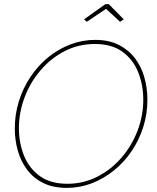

<svg xmlns="http://www.w3.org/2000/svg" viewBox="-20 -909 766 934"><path d="M305 5Q238 5 190 -19Q142 -43 111.5 -84Q81 -125 66.5 -176.5Q52 -228 52 -284Q52 -353 72 -417Q92 -481 128.5 -535.5Q165 -590 214 -630Q263 -670 321.5 -692.5Q380 -715 443 -715Q510 -715 558 -690.5Q606 -666 637 -625Q668 -584 682.5 -532Q697 -480 697 -424Q697 -355 677 -291.5Q657 -228 620.5 -174Q584 -120 534.5 -80Q485 -40 427 -17.5Q369 5 305 5ZM308 -15Q386 -15 453.5 -49.5Q521 -84 571 -142Q621 -200 649 -273Q677 -346 677 -424Q677 -495 652.5 -557Q628 -619 576 -657Q524 -695 441 -695Q363 -695 296 -661Q229 -627 178.5 -568.5Q128 -510 100 -436.5Q72 -363 72 -285Q72 -214 96.5 -152.5Q121 -91 173 -53Q225 -15 308 -15ZM389 -815 493 -889H509L582 -815L564 -803L496 -866L402 -803Z"/></svg>

Font: Raleway Thin Thin
Style: Italic
Weight: 250
Italic angle: -12°
Version: Version 4.026